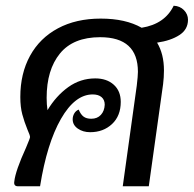

<svg xmlns="http://www.w3.org/2000/svg" viewBox="-20 -651 677 671"><path d="M529 -502Q553 -462 553 -405Q553 -381 550 -357L500 0H409L458 -352Q462 -386 462 -400Q462 -521 330 -521Q236 -521 189.5 -464Q143 -407 143 -309Q143 -286 146 -266Q176 -316 218.5 -346.5Q261 -377 313 -377Q353 -377 377.5 -355Q402 -333 402 -295Q402 -246 371.5 -217.5Q341 -189 295 -189Q270 -189 252 -201.5Q234 -214 234 -234Q234 -245 239.5 -254.5Q245 -264 255 -268Q262 -251 272 -243.5Q282 -236 299 -236Q320 -236 332.5 -249.5Q345 -263 346 -285Q346 -302 335 -311.5Q324 -321 304 -321Q242 -321 193 -235.5Q144 -150 120 0H43Q27 0 30 -17Q34 -54 71 -135Q85 -168 85 -172Q85 -178 76 -198Q65 -225 58 -251Q51 -277 51 -312Q51 -394 85 -456Q119 -518 182.5 -552Q246 -586 332 -586Q419 -586 475 -554Q556 -567 587 -631Q609 -630 623 -615.5Q637 -601 637 -582Q637 -548 607 -528.5Q577 -509 529 -502Z"/></svg>

Font: Krub Medium
Style: Italic
Weight: 500
Italic angle: -8°
Designer: Ekaluck Peanpanawate
Foundry: Cadson Demak Co.,Ltd.
Version: Version 1.000; ttfautohint (v1.6)